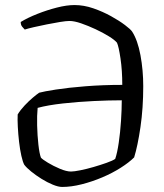

<svg xmlns="http://www.w3.org/2000/svg" viewBox="-20 -740 650 760"><path d="M226 0Q211 0 189 -9Q167 -18 144.5 -32Q122 -46 103.5 -61Q85 -76 76 -88Q70 -99 64.5 -123.5Q59 -148 55.5 -178.5Q52 -209 50.5 -238Q49 -267 50 -287Q61 -305 77.5 -322.5Q94 -340 110 -353.5Q126 -367 135 -373Q153 -378 201 -385.5Q249 -393 318 -398.5Q387 -404 464 -404Q464 -461 457 -508.5Q450 -556 443 -571Q434 -582 410.5 -596.5Q387 -611 358 -624.5Q329 -638 301.5 -647.5Q274 -657 255 -657Q242 -657 217.5 -653Q193 -649 165.5 -643.5Q138 -638 114 -632.5Q90 -627 78 -623Q74 -627 68 -634Q62 -641 62 -653Q90 -670 128 -685Q166 -700 205 -710Q244 -720 275 -720Q312 -720 349.5 -707Q387 -694 419.5 -676Q452 -658 474.5 -641Q497 -624 503 -615Q525 -581 536 -521.5Q547 -462 547 -399Q547 -312 536 -237Q525 -162 511 -117Q491 -97 458 -76Q425 -55 385 -38Q345 -21 303.5 -10.5Q262 0 226 0ZM261 -61Q273 -61 298 -66Q323 -71 350.5 -79Q378 -87 402 -95.5Q426 -104 436 -111Q444 -134 450 -175Q456 -216 459 -261.5Q462 -307 462 -343Q412 -343 350 -340Q288 -337 229 -330.5Q170 -324 129 -313Q126 -283 127 -243Q128 -203 132 -167.5Q136 -132 142 -116Q148 -109 169.5 -96Q191 -83 217 -72Q243 -61 261 -61Z"/></svg>

Font: Texturina ExtraLight
Style: Regular
Weight: 200
Designer: Guillermo Torres Carreño
Foundry: Omnibus-Type
Version: Version 1.002; ttfautohint (v1.8.3)